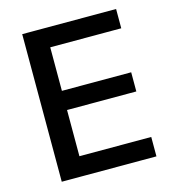

<svg xmlns="http://www.w3.org/2000/svg" viewBox="-98 -721 724 803"><g transform="rotate(-15 264.0 -319.5)"><path d="M170 0H71V-639H170ZM481 0H100.5V-84H481ZM470 -284H128V-367H470ZM477.5 -555.5H100V-639H477.5Z"/></g></svg>

Font: Anek Malayalam Medium
Style: Regular
Weight: 500
Designer: Maithili Shingre (Malayalam) & Yesha Goshar (Latin)
Foundry: Ek Type
Version: Version 1.003